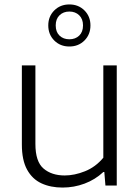

<svg xmlns="http://www.w3.org/2000/svg" viewBox="-20 -836 632 865"><path d="M262 9Q208 9 166.8 -10Q125.5 -29 102 -71.8Q78.5 -114.5 78.5 -185V-541.5H139.5V-187.5Q139.5 -108 176 -76.8Q212.5 -45.5 271.5 -45.5Q315.5 -45.5 363 -64.5Q410.5 -83.5 445.5 -125.5V-541.5H506V0H455L450 -61H445.5Q408.5 -26.5 361 -8.8Q313.5 9 262 9ZM292.5 -626.5Q251.5 -626.5 224.5 -653.5Q197.5 -680.5 197.5 -721.5Q197.5 -762 224.5 -789Q251.5 -816 292.5 -816Q333.5 -816 360.5 -789Q387.5 -762 387.5 -721.5Q387.5 -680.5 360.5 -653.5Q333.5 -626.5 292.5 -626.5ZM292.5 -659Q319.5 -659 336.8 -675.5Q354 -692 354 -721.5Q354 -750.5 336.8 -767.2Q319.5 -784 292.5 -784Q265.5 -784 248.2 -767.2Q231 -750.5 231 -721.5Q231 -692 248.2 -675.5Q265.5 -659 292.5 -659Z"/></svg>

Font: Encode Sans SemiExpanded SemiExpanded Light
Style: Regular
Weight: 300
Width: 6
Designer: Multiple Designers
Foundry: Impallari Type
Version: Version 3.000; ttfautohint (v1.8.3) -l 8 -r 50 -G 200 -x 14 